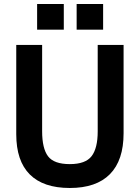

<svg xmlns="http://www.w3.org/2000/svg" viewBox="-20 -921 697 957"><path d="M61 -252V-697H190V-267Q190 -181 219.5 -142Q249 -103 328 -103Q406 -103 436.5 -142.5Q467 -182 467 -266V-697H596V-257Q596 -122 528 -53Q460 16 328 16Q196 16 128.5 -51.5Q61 -119 61 -252ZM362 -901H494V-773H362ZM165 -901H298V-773H165Z"/></svg>

Font: Hanken Grotesk
Style: Bold
Weight: 700
Designer: Alfredo Marco Pradil
Foundry: Hanken Design Co.
Version: Version 3.014